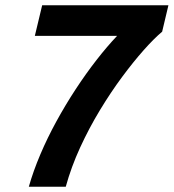

<svg xmlns="http://www.w3.org/2000/svg" viewBox="-20 -713 663 733"><path d="M90 0Q107 -60 134 -123.5Q161 -187 195.5 -250Q230 -313 269 -372.5Q308 -432 348.5 -484Q389 -536 427 -576H113L141 -693H623L599 -592Q568 -566 528.5 -521.5Q489 -477 446 -419Q403 -361 361.5 -292.5Q320 -224 286 -150Q252 -76 231 0Z"/></svg>

Font: Ubuntu Sans Mono
Style: Bold Italic
Weight: 700
Italic angle: -13.5°
Monospace: yes
Designer: Dalton Maag Ltd
Foundry: Dalton Maag Ltd
Version: Version 1.006